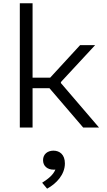

<svg xmlns="http://www.w3.org/2000/svg" viewBox="-20 -785 660 1182"><path d="M180.5 0V-242H284.5L492 0H589.5L355 -273.5V-280L565.5 -507H473L289 -307H180.5V-765H102V0ZM310.5 259.5C314 259.5 317.5 259.5 321 259C307 293 275.5 317 239.5 340L270 376.5C326.5 346 379.5 290 379.5 221C379.5 167 347.5 142.5 309 142.5C273.5 142.5 245 163.5 245 201C245 237 271.5 259.5 310.5 259.5Z"/></svg>

Font: Monaspace Neon Light
Style: Regular
Weight: 300
Designer: Riley Cran & the Lettermatic Team
Foundry: Lettermatic
Version: Version 1.200 (Monaspace Neon)